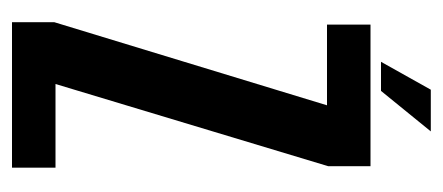

<svg xmlns="http://www.w3.org/2000/svg" viewBox="-229 -509 738 320"><g transform="rotate(90 140.0 -349.0)"><path d="M17 0V-70.5L155.5 -525H21V-597.5H257V-527L120 -72.5H259.5V0ZM83 -615 129.5 -698H199L131.5 -615Z"/></g></svg>

Font: Anybody Condensed Medium
Style: Regular
Weight: 500
Width: 3
Designer: Tyler Finck
Foundry: Etcetera Type Company
Version: Version 1.010; ttfautohint (v1.8.3) -l 8 -r 50 -G 200 -x 14 